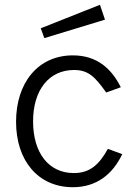

<svg xmlns="http://www.w3.org/2000/svg" viewBox="-20 -771 577 801"><path d="M284 -540C139 -540 47 -426 47 -263C47 -101 139 10 284 10C383 10 450 -44 490 -128L430 -150C394 -85 356 -49 288 -49C183 -49 118 -133 118 -265C118 -395 184 -479 289 -479C349 -479 377 -450 423 -385L484 -407C446 -483 386 -540 284 -540ZM150 -653 165 -612 418 -689 397 -751Z"/></svg>

Font: Cheyenne Sans Light
Style: Regular
Weight: 300
Designer: The Public Sans project authors (U.S. Web Design System), Libre Franklin designed by Pablo Impallari and Rodrigo Fuenzal
Foundry: The Cheyenne Sans Project Authors
Version: Version 2.007